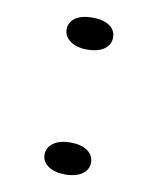

<svg xmlns="http://www.w3.org/2000/svg" viewBox="-63 -534 491 598"><g transform="rotate(10 182.0 -235.0)"><path d="M109 -433Q109 -456 128.5 -469.5Q148 -483 182 -483Q217 -483 236.5 -469.5Q256 -456 256 -433Q256 -410 236.5 -396Q217 -382 182 -382Q149 -382 129 -396.5Q109 -411 109 -433ZM109 -37Q109 -60 129 -74Q149 -88 182 -88Q217 -88 236.5 -74Q256 -60 256 -37Q256 -15 236.5 -1Q217 13 182 13Q149 13 129 -1Q109 -15 109 -37Z"/></g></svg>

Font: BioRhyme Expanded Light
Style: Regular
Weight: 300
Width: 7
Designer: Aoife Mooney
Foundry: Aoife Mooney Type
Version: Version 1.000